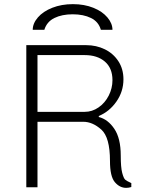

<svg xmlns="http://www.w3.org/2000/svg" viewBox="-20 -904 710 927"><path d="M576 -521Q576 -462 542 -413.5Q508 -365 457 -344V-339Q501 -328 532 -282Q563 -236 563 -153Q563 -96 570 -69.5Q577 -43 584.5 -36.5Q592 -30 614 -20V-1Q602 3 589 3Q558 3 534.5 -24.5Q511 -52 511 -127Q511 -241 469 -278.5Q427 -316 382 -316H161V0H107V-686H396Q445 -686 486 -666Q527 -646 551.5 -608.5Q576 -571 576 -521ZM161 -638V-364H389Q425 -364 456 -385.5Q487 -407 505 -442.5Q523 -478 523 -517Q523 -575 486.5 -606.5Q450 -638 389 -638ZM523 -760H467Q456 -799 419.5 -817Q383 -835 331 -835Q279 -835 242.5 -817Q206 -799 194 -760H138Q138 -791 163 -820Q188 -849 232.5 -866.5Q277 -884 332 -884Q387 -884 430.5 -866.5Q474 -849 498.5 -820Q523 -791 523 -760Z"/></svg>

Font: Chivo Thin
Style: Regular
Weight: 100
Designer: Hector Gatti
Foundry: Omnibus-Type
Version: Version 1.007